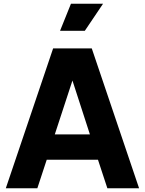

<svg xmlns="http://www.w3.org/2000/svg" viewBox="-20 -1003 772 1023"><path d="M263 -745H469L721 0H552L502 -152H229L179 0H11ZM459 -287 366 -574 272 -287ZM358 -983H529L432 -839H300Z"/></svg>

Font: Evergrow Sans 
Style: ExtraBold
Weight: 800
Foundry: 10Web
Version: Version 1.000